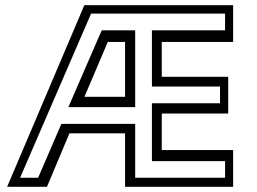

<svg xmlns="http://www.w3.org/2000/svg" viewBox="-20 -720 992 740"><path d="M7.5 0 305 -700H878.5V-558.5H603.5V-424H859.5V-282.5H603.5V-141.5H878.5V0H462V-206H247.5L161 0ZM57.5 -35H127L216.5 -242.5H501V-35H847.5V-99H565.5V-322H828V-386.5H565.5V-603H847.5V-667.5H331ZM243.5 -307 372 -603H501V-307ZM305.5 -347H462V-558.5H395.5Z"/></svg>

Font: Tourney Condensed
Style: Regular
Weight: 400
Width: 3
Designer: Tyler Finck
Foundry: Etcetera Type Co
Version: Version 1.010; ttfautohint (v1.8.3)